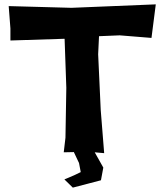

<svg xmlns="http://www.w3.org/2000/svg" viewBox="-20 -680 734 872"><path d="M19.5 -652.3 27.3 -550.8V-496.1L273.4 -503.9L281.2 -281.2L277.3 -54.7L269.5 11.7L315.4 10.7L338.9 60.5L346.7 101.6L316.4 116.2L272.5 134.8L310.5 171.9H311.5L319.3 169.9L438.5 138.7L449.2 81.1L410.2 11.7L453.1 15.6L437.5 -179.7L425.8 -433.6L429.7 -515.6L523.4 -519.5L668 -507.8L687.5 -660.2L304.7 -644.5Z"/></svg>

Font: MaokenAssortedSans-TC
Style: Regular
Weight: 500
Version: Version 0.83